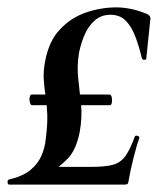

<svg xmlns="http://www.w3.org/2000/svg" viewBox="-32 -500 440 520"><path d="M-7 0Q-11 0 -11.5 -6.5Q-12 -13 -7 -14Q31 -23 51.5 -40.5Q72 -58 81 -80Q90 -102 92 -124Q97 -163 96 -190.5Q95 -218 91.5 -240Q88 -262 86.5 -284Q85 -306 90 -333Q100 -388 130 -420Q160 -452 200.5 -466Q241 -480 284 -480Q301 -480 321.5 -476Q342 -472 361 -464Q378 -459 375 -446L364 -340Q363 -338 358.5 -338Q354 -338 352 -343Q344 -377 333.5 -403.5Q323 -430 307.5 -445Q292 -460 267 -460Q242 -460 224.5 -444.5Q207 -429 197 -405.5Q187 -382 182 -357Q176 -320 180 -286Q184 -252 187.5 -217.5Q191 -183 184 -143Q174 -93 151 -70Q128 -47 102 -29L78 -48H214Q252 -48 273 -53.5Q294 -59 307 -76.5Q320 -94 333 -130Q335 -134 341 -132Q347 -130 345 -125Q338 -106 329.5 -72Q321 -38 316 -9Q315 -2 312 -1Q309 0 301 0ZM55 -215Q51 -215 49 -222.5Q47 -230 48.5 -237Q50 -244 54 -244H264Q269 -244 270.5 -237Q272 -230 271 -222.5Q270 -215 265 -215Z"/></svg>

Font: Cormorant
Style: Bold Italic
Weight: 700
Italic angle: -10°
Designer: Christian Thalmann (Catharsis Fonts)
Foundry: Catharsis Fonts
Version: Version 4.000